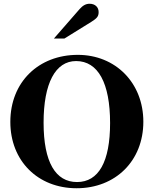

<svg xmlns="http://www.w3.org/2000/svg" viewBox="-20 -983 818 1022"><path d="M267 -778H323L465 -866C497 -886 505 -896 505 -919C505 -945 486 -963 457 -963C437 -963 421 -954 404 -935ZM743 -335C743 -542 595 -691 394 -691C186 -691 35 -547 35 -334C35 -127 181 19 388 19C595 19 743 -127 743 -335ZM566 -328C566 -122 505 -14 390 -14C276 -14 212 -119 212 -330C212 -540 275 -658 385 -658C502 -658 566 -541 566 -328Z"/></svg>

Font: XITS Math
Style: Bold
Weight: 700
Designer: MicroPress Inc., with final additions and corrections provided by Coen Hoffman, Elsevier (retired)
Version: Version 1.105